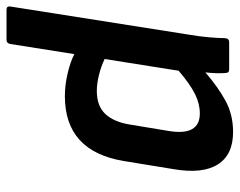

<svg xmlns="http://www.w3.org/2000/svg" viewBox="-93 -630 735 589"><g transform="rotate(-90 274.5 -335.5)"><path d="M164 12Q94 12 64.5 -35Q35 -82 50 -170L75 -323Q105 -504 274 -504Q308 -504 344 -495.5Q380 -487 403 -475L434 -671Q436 -683 447 -683H539Q551 -683 549 -671L462 -119Q457 -90 454.5 -60.5Q452 -31 452 -13Q451 0 440 0H356Q345 0 345 -12Q344 -25 344.5 -41Q345 -57 347 -73Q302 -34 259.5 -11Q217 12 164 12ZM167 -184Q152 -90 221 -90Q251 -90 281 -105Q311 -120 352 -155L388 -382Q365 -393 338.5 -399.5Q312 -406 290 -406Q244 -406 219.5 -380Q195 -354 187 -305Z"/></g></svg>

Font: Sofia Sans
Style: Bold Italic
Weight: 700
Italic angle: -9°
Designer: Botio Nikoltchev, Ani Petrova
Foundry: lettersoup
Version: Version 4.101; ttfautohint (v1.8.4.7-5d5b)